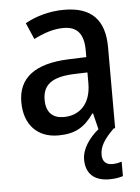

<svg xmlns="http://www.w3.org/2000/svg" viewBox="-54 -592 630 861"><g transform="rotate(-5 260.5 -161.5)"><path d="M378 114C378 76 398 44 443 0H449V-364C449 -488 390 -549 267 -549C201 -549 139 -531 91 -504L123 -430C166 -452 211 -468 257 -468C316 -468 348 -437 348 -359V-329L266 -326C116 -320 40 -262 40 -153C40 -51 99 10 192 10C271 10 312 -17 353 -75H356L374 -2C332 32 298 80 298 128C298 190 334 226 404 226C430 226 449 222 465 217V152C455 155 441 159 422 159C394 159 378 143 378 114ZM285 -258 347 -260V-211C347 -119 296 -70 224 -70C176 -70 145 -96 145 -154C145 -218 182 -254 285 -258Z"/></g></svg>

Font: Noto Sans Arabic UI SmCn Md
Style: Regular
Weight: 500
Width: 4
Designer: Monotype Design Team, Nadine Chahine and Nizar Qandah
Foundry: Monotype Imaging Inc.
Version: Version 2.010